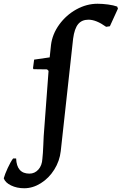

<svg xmlns="http://www.w3.org/2000/svg" viewBox="-155 -762 649 1024"><path d="M27 -444 110 -456 117 -522Q124 -580 161 -631Q198 -682 252.5 -712Q307 -742 365 -742Q392 -742 421.5 -738Q451 -734 470 -727L474 -716L431 -622L411 -619Q358 -657 317 -657Q281 -657 261.5 -633Q242 -609 235 -556L169 44Q163 97 134.5 142.5Q106 188 63 215Q20 242 -26 242Q-65 242 -96 227Q-127 212 -135 189Q-129 167 -113.5 133.5Q-98 100 -85 83H-69Q-66 164 2 164Q30 164 49.5 142.5Q69 121 71 85Q74 60 76 11Q76 -5 78 -35L104 -384L96 -392L24 -393L21 -398Z"/></svg>

Font: Alegreya
Style: Bold Italic
Weight: 700
Italic angle: -7°
Designer: Juan Pablo del Peral
Foundry: Huerta Tipografica
Version: Version 2.007; ttfautohint (v1.6)